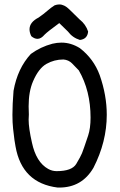

<svg xmlns="http://www.w3.org/2000/svg" viewBox="-20 -833 540 865"><path d="M340 -653Q307 -663 286 -691L247 -729Q195 -691 181 -677Q165 -658 149 -658Q135 -658 121 -670Q113 -686 113 -701Q113 -733 154 -754Q177 -770 193.5 -784.5Q210 -799 226 -809Q237 -813 247 -813Q270 -813 292.5 -790.5Q315 -768 339 -745Q366 -724 377 -691Q374 -657 340 -653ZM247 12H240Q79 -8 50 -173Q46 -190 39 -253Q36 -280 36 -316Q36 -363 41 -424Q59 -525 119 -590Q163 -622 216 -636Q237 -641 257 -641Q300 -641 340 -616Q402 -568 429 -495Q461 -404 461 -316Q461 -194 401 -77Q349 12 247 12ZM235 -62Q304 -62 323.5 -94.5Q343 -127 349.5 -143Q356 -159 377 -222Q388 -255 388 -303Q388 -424 335 -516Q320 -532 304.5 -547.5Q289 -563 266 -565Q224 -565 189 -545Q154 -525 129 -467Q109 -421 109 -354L110 -317L109 -294Q109 -256 124 -190Q143 -102 197 -72Q215 -62 235 -62Z"/></svg>

Font: Xiaolai SC
Style: Regular
Weight: 400
Designer: Nozomi Seto 瀬戸のぞみ
Version: Version 3.11;December 4, 2020;FontCreator 13.0.0.2613 64-bit